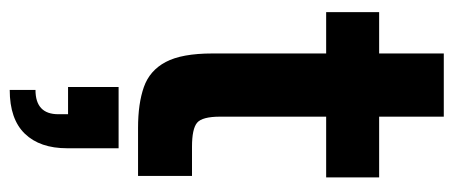

<svg xmlns="http://www.w3.org/2000/svg" viewBox="-289 -380 933 395"><g transform="rotate(90 177.5 -182.5)"><path d="M243 0Q193 0 159 -12Q125 -24 107.5 -57Q90 -90 90 -153V-387H5V-496H90V-629H220V-496H345V-387H220V-169Q220 -132 232.5 -121.5Q245 -111 282 -111H342V0ZM165 264V211Q215 211 215 164V144H159V40H285V146Q285 202 255 233Q225 264 165 264Z"/></g></svg>

Font: HostGroteskBold
Style: Bold
Weight: 700
Designer: Doukan Karapınar based on Poppins by Indian Type Foundry, Jonny Pinhorn
Foundry: Element Type
Version: Version 1.001; ttfautohint (v1.8.4.7-5d5b)